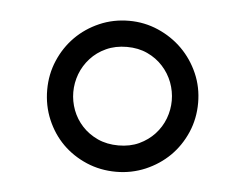

<svg xmlns="http://www.w3.org/2000/svg" viewBox="-33 -748 467 365"><g transform="rotate(5 200.0 -565.0)"><path d="M56.2 -564.9Q56.2 -594.7 67.4 -620.8Q78.6 -647 97.9 -666.5Q117.2 -686 143.6 -697.5Q169.9 -709 200.2 -709Q229.5 -709 255.9 -697.5Q282.2 -686 301.8 -666.5Q321.3 -647 332.8 -620.8Q344.2 -594.7 344.2 -564.9Q344.2 -534.7 332.8 -508.3Q321.3 -481.9 301.8 -462.6Q282.2 -443.4 255.9 -432.1Q229.5 -420.9 200.2 -420.9Q169.9 -420.9 143.6 -432.1Q117.2 -443.4 97.9 -462.6Q78.6 -481.9 67.4 -508.3Q56.2 -534.7 56.2 -564.9ZM106 -564.9Q106 -547.4 112.3 -530.5Q118.7 -513.7 130.9 -500.5Q143.1 -487.3 160.6 -479.2Q178.2 -471.2 200.2 -471.2Q222.2 -471.2 239.5 -479.2Q256.8 -487.3 269 -500.5Q281.2 -513.7 287.6 -530.5Q293.9 -547.4 293.9 -564.9Q293.9 -582.5 287.6 -599.4Q281.2 -616.2 269 -629.6Q256.8 -643.1 239.5 -651.1Q222.2 -659.2 200.2 -659.2Q178.2 -659.2 160.6 -651.1Q143.1 -643.1 130.9 -629.6Q118.7 -616.2 112.3 -599.4Q106 -582.5 106 -564.9Z"/></g></svg>

Font: XB Khoramshahr
Style: Regular
Weight: 400
Designer: Behnam
Foundry: Irmug
Version: Version 8.005 2009